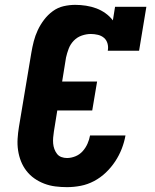

<svg xmlns="http://www.w3.org/2000/svg" viewBox="-20 -763 640 791"><path d="M256 8Q232 8 208 5Q184 2 162 -6.5Q140 -15 121.5 -28Q103 -41 89 -59Q75 -77 66.5 -98.5Q58 -120 54.5 -143.5Q51 -167 52.5 -191.5Q54 -216 58 -240L109 -545Q113 -569 119 -592.5Q125 -616 135.5 -638.5Q146 -661 161.5 -681.5Q177 -702 197.5 -717Q218 -732 242 -737.5Q266 -743 290 -743Q312 -743 334.5 -739.5Q357 -736 377 -728.5Q397 -721 414.5 -708.5Q432 -696 445 -679L454 -735H583L553 -554H424Q427 -569 423 -583.5Q419 -598 408.5 -607Q398 -616 383.5 -619.5Q369 -623 354 -623Q336 -623 317 -616.5Q298 -610 284 -595.5Q270 -581 263 -562.5Q256 -544 252 -526L236 -427H380L360 -308H216L202 -221Q200 -208 199 -196Q198 -184 199 -172Q200 -160 204 -149Q208 -138 215 -129Q222 -120 233 -116Q244 -112 256 -112Q273 -112 290.5 -119Q308 -126 320.5 -140Q333 -154 340.5 -171Q348 -188 351 -205H497Q492 -177 481.5 -150Q471 -123 454.5 -98Q438 -73 416 -52Q394 -31 367.5 -17Q341 -3 312.5 2.5Q284 8 256 8Z"/></svg>

Font: Iosevka Slab HvExObl
Style: Regular
Weight: 900
Width: 7
Italic angle: -9°
Monospace: yes
Designer: Belleve Invis
Foundry: Belleve Invis
Version: Version 11.1.1; ttfautohint (v1.8.3)